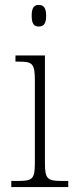

<svg xmlns="http://www.w3.org/2000/svg" viewBox="-20 -762 306 782"><path d="M138 -654C156 -654 168 -663 168 -698C168 -732 156 -742 138 -742C120 -742 109 -732 109 -698C109 -663 120 -654 138 -654ZM26 0H258V-25H237C174 -25 163 -30 163 -99V-536H43V-511H55C111 -511 122 -505 122 -435V-98C122 -30 111 -25 48 -25H26Z"/></svg>

Font: Noto Serif Bengali SemiCondensed ExtraLight
Style: Regular
Weight: 200
Width: 4
Designer: Juan Bruce, Universal Thirst, Indian Type Foundry and the Monotype Design Team.
Foundry: Monotype Imaging Inc.
Version: Version 2.003